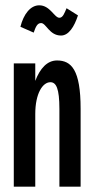

<svg xmlns="http://www.w3.org/2000/svg" viewBox="-20 -704 353 724"><path d="M231 -673C223 -654 217 -637 204 -637C185 -637 169 -684 128 -684C95 -684 69 -651 57 -603L107 -581C115 -604 121 -617 135 -617C154 -617 166 -570 210 -570C239 -570 260 -603 274 -646ZM32 0H113V-274C113 -352 141 -394 170 -394C192 -394 204 -370 204 -293V0H284V-294C284 -441 249 -476 195 -476C158 -476 131 -446 113 -399V-465H32Z"/></svg>

Font: Inconsolata ExtraCondensed
Style: Bold
Weight: 700
Width: 2
Monospace: yes
Designer: Raph Levien, Cyreal, Brenton Simpson
Foundry: Raph Levien, Cyreal, Google
Version: Version 3.100